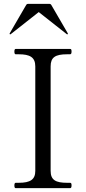

<svg xmlns="http://www.w3.org/2000/svg" viewBox="-20 -981 448 1001"><path d="M33 -802C34 -802 35 -802 36 -803L182 -918L328 -803C329 -802 330 -802 331 -802C332 -802 334 -803 334 -805C334 -806 334 -806 333 -808L247 -956C245 -959 242 -961 238 -961H126C122 -961 119 -959 117 -956L31 -808C30 -806 30 -806 30 -805C30 -803 32 -802 33 -802ZM345 0C351 0 353 -5 353 -14C353 -23 352 -28 345 -28H330C271 -28 244 -42 244 -90V-635C244 -682 268 -698 330 -698H345C351 -698 353 -703 353 -712C353 -721 352 -726 345 -726H62C57 -726 55 -721 55 -712C55 -703 57 -698 62 -698H78C135 -698 164 -683 164 -635V-90C164 -45 138 -28 78 -28H62C57 -28 55 -23 55 -14C55 -5 57 0 62 0Z"/></svg>

Font: Shippori Mincho OTF
Style: Regular
Weight: 400
Designer: FONTDASU
Foundry: FONTDASU / Google Inc. / but / Adobe
Version: Version 3.300;hotconv 1.0.109;makeotfexe 2.5.65596